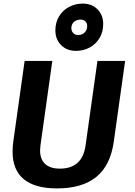

<svg xmlns="http://www.w3.org/2000/svg" viewBox="-20 -1039 751 1068"><path d="M50 -195Q50 -225 54 -252L117 -700H271L205 -230Q203 -212 203 -203Q203 -153 231 -127Q259 -101 313 -101Q438 -101 456 -230L522 -700H676L613 -252Q595 -120 516.5 -55.5Q438 9 297 9Q174 9 112 -42.5Q50 -94 50 -195ZM288 -870Q288 -914 308.5 -948Q329 -982 364 -1000.5Q399 -1019 440 -1019Q491 -1019 522.5 -987Q554 -955 554 -905Q554 -861 533.5 -827Q513 -793 478.5 -774.5Q444 -756 403 -756Q352 -756 320 -788Q288 -820 288 -870ZM465 -894Q465 -910 455 -920Q445 -930 428 -930Q407 -930 392 -917.5Q377 -905 377 -883Q377 -866 387.5 -855Q398 -844 415 -844Q436 -844 450.5 -858Q465 -872 465 -894Z"/></svg>

Font: Krub
Style: Bold Italic
Weight: 700
Italic angle: -8°
Designer: Ekaluck Peanpanawate
Foundry: Cadson Demak Co.,Ltd.
Version: Version 1.000; ttfautohint (v1.6)